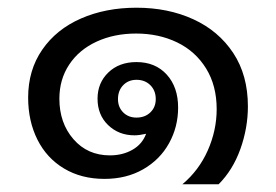

<svg xmlns="http://www.w3.org/2000/svg" viewBox="-20 -454 716 498"><path d="M623 -178Q623 -122 603.5 -67.5Q584 -13 547 24H453Q496 -12 519 -64Q542 -116 542 -171Q542 -232 514.5 -276.5Q487 -321 439.5 -344Q392 -367 333 -367Q276 -367 230.5 -346Q185 -325 159.5 -286.5Q134 -248 134 -198Q134 -135 170.5 -93Q207 -51 265 -51Q298 -51 323.5 -65.5Q349 -80 359 -107Q341 -103 329 -103Q288 -103 260.5 -129.5Q233 -156 233 -198Q233 -239 261 -266Q289 -293 334 -293Q383 -293 412.5 -260.5Q442 -228 442 -175Q442 -125 418.5 -82.5Q395 -40 351.5 -15Q308 10 251 10Q191 10 146 -17Q101 -44 77 -92Q53 -140 53 -201Q53 -272 89.5 -325Q126 -378 190 -406Q254 -434 334 -434Q416 -434 481.5 -404Q547 -374 585 -316.5Q623 -259 623 -178ZM334 -149Q356 -149 370 -162.5Q384 -176 384 -197Q384 -219 370 -233Q356 -247 334 -247Q313 -247 299.5 -233Q286 -219 286 -197Q286 -176 299.5 -162.5Q313 -149 334 -149Z"/></svg>

Font: Sarabun
Style: Regular
Weight: 400
Designer: Suppakit Chalermlarp | Katatrad Co.,Ltd.
Foundry: Cadson Demak Co.,Ltd.
Version: Version 1.000; ttfautohint (v1.6)